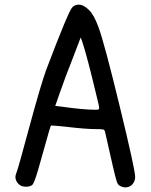

<svg xmlns="http://www.w3.org/2000/svg" viewBox="-20 -813 653 833"><path d="M180.7 -510.7Q276.4 -762.7 293 -780.3Q302.7 -792 320.3 -793Q342.8 -793 366.2 -769.5Q387.7 -749 407.2 -695.3Q431.6 -630.9 499 -353.5Q566.4 -76.2 566.4 -45.9Q566.4 -27.3 554.7 -13.7Q548.8 -6.8 541 -3.4Q533.2 0 524.4 0Q509.8 0 497.1 -8.8Q489.3 -14.6 485.4 -29.3Q478.5 -48.8 435.5 -242.2Q433.6 -249 428.7 -251Q422.9 -252.9 395.5 -252.9Q353.5 -252.9 278.3 -261.7Q213.9 -268.6 201.2 -268.6Q199.2 -268.6 165 -145.5Q153.3 -102.5 145 -74.7Q136.7 -46.9 130.4 -30.3Q124 -13.7 119.1 -9.8Q108.4 -2.9 92.8 -2.9Q72.3 -2.9 60.5 -14.6Q47.9 -27.3 46.9 -43Q46.9 -53.7 52.7 -67.4Q59.6 -85 106.4 -258.8Q157.2 -446.3 180.7 -510.7ZM410.2 -343.8Q410.2 -352.5 400.4 -390.6Q359.4 -563.5 337.9 -628.9L330.1 -650.4L298.8 -568.4Q264.6 -482.4 241.2 -415L219.7 -353.5L245.1 -350.6Q340.8 -336.9 392.6 -336.9Q403.3 -336.9 405.3 -337.9H406.2Q410.2 -338.9 410.2 -343.8Z"/></svg>

Font: sage sans
Style: Regular
Weight: 400
Version: Version 001.032